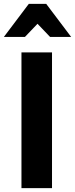

<svg xmlns="http://www.w3.org/2000/svg" viewBox="-46 -973 388 993"><path d="M223 -702H65V0H223ZM193 -953H103L-26 -782H83L148 -850L213 -782H322Z"/></svg>

Font: Geom
Style: Bold
Weight: 700
Version: Version 1.102